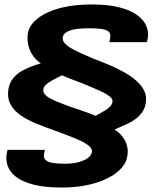

<svg xmlns="http://www.w3.org/2000/svg" viewBox="-20 -700 719 859"><path d="M255 139Q307 139 350.2 131.8Q393.5 124.5 427.8 111.8Q462 99 486.8 82.8Q511.5 66.5 526.8 48Q542 29.5 547 10.5Q554.5 -18 549.8 -40.8Q545 -63.5 533.8 -80.2Q522.5 -97 510.8 -107Q499 -117 493 -120Q501.5 -125 516.8 -131.2Q532 -137.5 550 -146Q568 -154.5 585.2 -166.8Q602.5 -179 615.2 -196.5Q628 -214 632 -238.5Q637.5 -267.5 626 -292.2Q614.5 -317 590.8 -338Q567 -359 535.5 -376.8Q504 -394.5 468.5 -409.5Q433 -424.5 398 -437.5Q371 -449 346 -460.2Q321 -471.5 301.2 -482.5Q281.5 -493.5 270.5 -505.5Q259.5 -517.5 260.5 -531Q261.5 -545 274.8 -554.5Q288 -564 313.2 -568.8Q338.5 -573.5 376 -573.5Q408 -573.5 431.2 -570.8Q454.5 -568 465.5 -559Q476.5 -550 473 -532L469.5 -511.5H637.5L641.5 -532Q645.5 -558 634.5 -584.2Q623.5 -610.5 594 -632.2Q564.5 -654 514.5 -667Q464.5 -680 391 -680Q327 -680 276.8 -670.2Q226.5 -660.5 190.8 -643.2Q155 -626 133.5 -604.2Q112 -582.5 106 -558Q101.5 -535 104 -513.2Q106.5 -491.5 115 -473Q123.5 -454.5 136 -440Q148.5 -425.5 163 -417Q151 -413 128.5 -405.5Q106 -398 81.8 -385Q57.5 -372 39.5 -350.8Q21.5 -329.5 17 -297.5Q12.5 -259 28.2 -231.2Q44 -203.5 73.2 -183.5Q102.5 -163.5 139.5 -148.2Q176.5 -133 214 -120Q250 -106.5 282.8 -94.2Q315.5 -82 340.8 -70Q366 -58 380 -45.5Q394 -33 391 -19.5Q388.5 -5 373 6.8Q357.5 18.5 331.2 25.5Q305 32.5 269.5 32.5Q236 32.5 214.2 28.5Q192.5 24.5 183.2 15Q174 5.5 177 -11L180.5 -29.5H13.5L9.5 -9Q5.5 17.5 15 43.8Q24.5 70 52.2 91.5Q80 113 129.8 126Q179.5 139 255 139ZM408 -182Q383.5 -192 355 -201.8Q326.5 -211.5 299 -221Q271.5 -230.5 250 -239.5Q224.5 -249 206.8 -258.5Q189 -268 180.2 -278.5Q171.5 -289 174 -301.5Q176 -312 185.2 -320.8Q194.5 -329.5 207.8 -337.2Q221 -345 234.2 -351.5Q247.5 -358 257.5 -363Q276.5 -354.5 298.5 -346.2Q320.5 -338 342.5 -329.5Q364.5 -321 385 -312Q401 -305 419.5 -297Q438 -289 453.5 -280.2Q469 -271.5 477.5 -261.8Q486 -252 482.5 -241Q480 -231 471 -222Q462 -213 450.2 -205.8Q438.5 -198.5 427.2 -192.8Q416 -187 408 -182Z"/></svg>

Font: Anybody UltraCondensed Thin ExtraBold
Style: Italic
Weight: 800
Italic angle: -10°
Version: Version 1.111